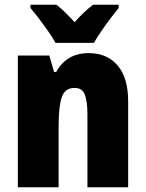

<svg xmlns="http://www.w3.org/2000/svg" viewBox="-20 -786 611 806"><path d="M353 -563Q429 -563 473.5 -511.5Q518 -460 518 -360V0H347V-306Q347 -361 336 -389Q325 -417 293 -417Q253 -417 239.5 -378.5Q226 -340 226 -250V0H55V-553H187L207 -484H216Q259 -563 353 -563ZM213 -606Q203 -625 183.5 -653Q164 -681 143.5 -708Q123 -735 108 -752V-766H217Q235 -752 253 -734.5Q271 -717 293 -693Q315 -717 334 -735Q353 -753 371 -766H478V-752Q463 -734 443 -707.5Q423 -681 404.5 -654Q386 -627 374 -606Z"/></svg>

Font: Noto Sans Khmer UI Condensed Black
Style: Regular
Weight: 900
Width: 3
Designer: Danh Hong and the Monotype Design Team
Foundry: Monotype Imaging Inc.
Version: Version 2.002; ttfautohint (v1.8.4.7-5d5b)